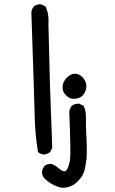

<svg xmlns="http://www.w3.org/2000/svg" viewBox="-20 -751 540 900"><path d="M267.6 128.9Q224.6 119.1 191.4 87.9Q173.8 72.3 177.7 46.9L187.5 27.3Q201.2 15.6 222.7 17.6L242.2 27.3Q266.6 48.8 277.8 51.8Q289.1 54.7 296.9 38.1Q304.7 21.5 308.6 -5.9Q312.5 -33.2 304.7 -227.5Q306.6 -243.2 316.4 -254.9Q331.1 -266.6 352.5 -264.6L372.1 -254.9Q383.8 -229.5 382.8 -199.2Q381.8 -168.9 385.3 -103Q388.7 -37.1 385.3 -4.9Q381.8 27.3 374 53.7Q366.2 80.1 337.4 105.5Q308.6 130.9 267.6 128.9ZM185.5 -26.4Q169.9 -28.3 158.2 -38.1Q144.5 -120.1 142.6 -206.1Q140.6 -292 127 -693.4Q128.9 -709 138.7 -720.7Q152.3 -732.4 173.8 -730.5L193.4 -720.7Q210.9 -683.6 207 -638.7Q214.8 -301.8 218.8 -220.7Q222.7 -139.6 224.6 -57.6L214.8 -38.1Q201.2 -28.3 185.5 -26.4ZM318.4 -288.1Q302.7 -290 287.1 -306.6Q271.5 -323.2 273.4 -346.7Q275.4 -370.1 294.9 -388.7Q314.5 -407.2 335.4 -405.3Q356.4 -403.3 372.1 -382.8Q387.7 -362.3 384.3 -338.9Q380.9 -315.4 364.7 -300.8Q348.6 -286.1 318.4 -288.1Z"/></svg>

Font: JasonHandwriting2
Style: Regular
Weight: 400
Version: Version 1.05.10